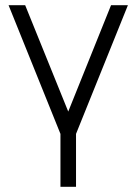

<svg xmlns="http://www.w3.org/2000/svg" viewBox="-20 -520 525 740"><path d="M13 -500 213 -4V200H273V-4L473 -500H408L243 -90L77 -500Z"/></svg>

Font: Unageo Variable
Style: Regular
Weight: 300
Designer: Richard Sepsi
Foundry: Richard Sepsi
Version: Version 2.200